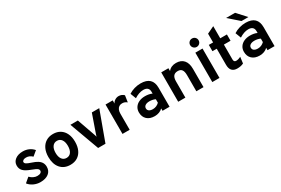

<svg xmlns="http://www.w3.org/2000/svg" viewBox="80 -1806 4224 2891"><g transform="rotate(-30 2192.5 -360.0)"><path d="M244.8 12Q185.1 12 130.4 -13.5Q75.7 -39 43.6 -81.8L125.4 -151Q151.2 -124.1 184.5 -108.2Q217.8 -92.4 248.6 -92.4Q286.4 -92.4 306.9 -105.2Q327.4 -117.9 327.4 -141.2Q327.4 -155.8 317.8 -167.6Q308.2 -179.4 283.6 -191.7Q259.1 -203.9 214.6 -220.2Q128.3 -251.7 92.5 -288.4Q56.6 -325.1 56.6 -381.4Q56.6 -444.7 107.6 -483.9Q158.7 -523 240.6 -523Q296.4 -523 343.7 -501.9Q391 -480.8 425.2 -440.6L343.6 -373.2Q298.5 -418.6 238.4 -418.6Q207.9 -418.6 189.4 -407.2Q170.8 -395.9 170.8 -377.2Q170.8 -358.6 192.7 -344Q214.5 -329.4 274.2 -309.8Q332.8 -291.3 369.8 -267.8Q406.7 -244.3 423.9 -213.4Q441.2 -182.5 441.2 -142Q441.2 -70 388.8 -29Q336.4 12 244.8 12Z M766.8 12Q658.8 12 596.5 -59.5Q534.2 -130.9 534.2 -255Q534.2 -337.2 562.6 -397.4Q591 -457.5 643.2 -490.2Q695.5 -523 766.8 -523Q838 -523 890 -490.4Q941.9 -457.9 970 -397.9Q998.2 -337.9 998.2 -255.4Q998.2 -172.6 970.2 -112.7Q942.3 -52.7 890.3 -20.4Q838.4 12 766.8 12ZM766.8 -107.4Q817.5 -107.4 845.5 -146.4Q873.6 -185.3 873.6 -255.4Q873.6 -325.7 845.2 -364.9Q816.9 -404 766.8 -404Q716.5 -404 688 -364.5Q659.4 -325 659.4 -255Q659.4 -185.8 688 -146.6Q716.5 -107.4 766.8 -107.4Z M1251.5 0 1064.5 -511H1193.9L1301.1 -207.2Q1305.3 -196.2 1309 -183.6Q1312.7 -171 1315.9 -158.4Q1319.3 -171 1323 -183.4Q1326.8 -195.9 1330.7 -207.2L1437.1 -511H1566.1L1379.1 0Z M1675.2 0V-511H1800V-456Q1813.9 -485.7 1843.9 -504.4Q1873.9 -523 1907.2 -523Q1961.5 -523 1998.8 -485.6L1981.6 -371.2Q1961.2 -388.1 1941.7 -395.1Q1922.1 -402.2 1898.4 -402.2Q1867.5 -402.2 1845.6 -387.6Q1823.7 -373 1811.8 -345.5Q1800 -318 1800 -279.6V0Z M2231.7 12Q2147.8 12 2099.2 -33.2Q2050.7 -78.5 2050.7 -155.8Q2050.7 -206.1 2075.8 -243.8Q2101 -281.5 2146.2 -302.2Q2191.5 -323 2251.9 -323Q2285.5 -323 2316.8 -316.9Q2348 -310.7 2371.3 -299V-330.8Q2371.3 -374.1 2347.2 -395.9Q2323 -417.6 2275.9 -417.6Q2238.5 -417.6 2198.9 -404.1Q2159.4 -390.6 2119.1 -364.2L2081.5 -462.4Q2125.4 -491.5 2179.4 -507.2Q2233.5 -523 2288.7 -523Q2391.4 -523 2442.4 -474.4Q2493.5 -425.7 2493.5 -328.8V0H2371.3V-41Q2345.5 -15.2 2309.7 -1.6Q2273.8 12 2231.7 12ZM2260.3 -93.4Q2291.3 -93.4 2320.1 -105.7Q2348.8 -117.9 2371.3 -140.6V-201Q2350 -211.6 2323.8 -217.3Q2297.6 -223 2271.7 -223Q2225 -223 2198.3 -205.2Q2171.7 -187.5 2171.7 -156Q2171.7 -126.7 2195 -110.1Q2218.3 -93.4 2260.3 -93.4Z M2643.7 0V-511H2768.5V-462Q2792.9 -492.7 2827.1 -507.9Q2861.3 -523 2905.3 -523Q2991.1 -523 3037.6 -470.2Q3084.1 -417.4 3084.1 -318.6V0H2959.3V-280.2Q2959.3 -344.4 2937.2 -374.2Q2915 -404 2867.9 -404Q2817.2 -404 2792.8 -374.2Q2768.5 -344.4 2768.5 -282.2V0Z M3236.7 0V-511H3361.5V0ZM3298.9 -575.2Q3268.9 -575.2 3247.3 -596.8Q3225.7 -618.4 3225.7 -648.4Q3225.7 -678.5 3247 -699.9Q3268.3 -721.2 3298.9 -721.2Q3330.5 -721.2 3351.5 -700.2Q3372.5 -679.1 3372.5 -648.4Q3372.5 -617.8 3351.2 -596.5Q3329.9 -575.2 3298.9 -575.2Z M3667.3 12Q3606.4 12 3575.9 -21.6Q3545.5 -55.2 3545.5 -121.4V-401.4H3470.9V-511H3545.5V-662.6L3669.7 -722V-511H3785.5V-401.4H3669.7V-143.8Q3669.7 -120.2 3679.4 -108.7Q3689.2 -97.2 3709.8 -97.2Q3746.9 -97.2 3790.9 -120L3776.7 -11Q3753.3 0.4 3726.4 6.2Q3699.4 12 3667.3 12Z M4057.2 12Q3973.3 12 3924.8 -33.2Q3876.2 -78.5 3876.2 -155.8Q3876.2 -206.1 3901.3 -243.8Q3926.5 -281.5 3971.8 -302.2Q4017 -323 4077.4 -323Q4111 -323 4142.2 -316.9Q4173.5 -310.7 4196.8 -299V-330.8Q4196.8 -374.1 4172.6 -395.9Q4148.5 -417.6 4101.4 -417.6Q4064 -417.6 4024.4 -404.1Q3984.9 -390.6 3944.6 -364.2L3907 -462.4Q3950.9 -491.5 4004.9 -507.2Q4059 -523 4114.2 -523Q4216.9 -523 4267.9 -474.4Q4319 -425.7 4319 -328.8V0H4196.8V-41Q4171 -15.2 4135.1 -1.6Q4099.3 12 4057.2 12ZM4085.8 -93.4Q4116.8 -93.4 4145.6 -105.7Q4174.3 -117.9 4196.8 -140.6V-201Q4175.5 -211.6 4149.3 -217.3Q4123.1 -223 4097.2 -223Q4050.5 -223 4023.8 -205.2Q3997.2 -187.5 3997.2 -156Q3997.2 -126.7 4020.5 -110.1Q4043.8 -93.4 4085.8 -93.4ZM4077 -576 3899 -732H4054.8L4196.8 -576Z"/></g></svg>

Font: Overpass
Style: Regular
Weight: 400
Designer: Delve Withrington, Dave Bailey, Thomas Jockin
Foundry: Delve Fonts LLC
Version: Version 4.000